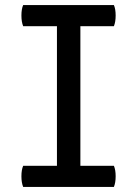

<svg xmlns="http://www.w3.org/2000/svg" viewBox="-20 -742 544 762"><path d="M72 0Q65 -17 65 -42.5Q65 -68 72 -84H206V-638H72Q65 -655 65 -680.5Q65 -706 72 -722H432Q439 -706 439 -680.5Q439 -655 432 -638H299V-84H432Q439 -68 439 -42.5Q439 -17 432 0Z"/></svg>

Font: Borel
Style: Regular
Weight: 400
Designer: Rosalie Wagner
Foundry: ANRT
Version: Version 1.007; ttfautohint (v1.8.4.7-5d5b)